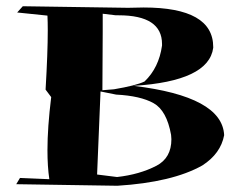

<svg xmlns="http://www.w3.org/2000/svg" viewBox="-20 -666 767 615"><path d="M356 -71 32 -76 44 -96 138 -92Q132 -132 132 -185Q132 -258 144 -355L126 -379Q133 -498 133 -568Q133 -596 132 -616L35 -626L53 -646L390 -641L440 -642Q663 -642 663 -515V-513Q649 -406 408 -391Q692 -357 698 -233Q687 -174 628 -136Q532 -82 356 -71ZM355 -99Q427 -107 481 -135Q529 -160 529 -220L528 -234Q514 -312 472 -335.5Q430 -359 352 -363L302 -373L291 -107ZM308 -377 345 -380Q416 -392 443 -405Q489 -449 499 -520V-525Q499 -617 360 -617H351L309 -622V-564Z"/></svg>

Font: Xiangcui Kesong Xiangcui Kesong
Style: Regular
Weight: 400
Version: Version 1.501;March 28, 2024;FontCreator 14.0.0.2814 64-bit